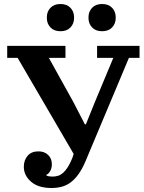

<svg xmlns="http://www.w3.org/2000/svg" viewBox="-20 -927 721 959"><path d="M237 12Q171 12 135 -19.5Q99 -51 99 -94Q99 -127 118 -149Q137 -171 172 -171Q202 -171 220.5 -153Q239 -135 239 -107Q239 -87 231 -73Q223 -59 212 -54V-50Q219 -47 227 -46Q235 -45 242 -45Q257 -45 270 -49Q283 -53 295 -63.5Q307 -74 318.5 -92Q330 -110 341 -137L348 -158L68 -638H16V-698H307V-638H224L345 -420L404 -306H409L453 -415L546 -638H465V-698H677V-638H624L406 -119Q390 -82 372 -57Q354 -32 333.5 -16.5Q313 -1 289 5.5Q265 12 237 12ZM282 -771Q250 -771 232 -790Q214 -809 214 -837V-841Q214 -869 232 -888Q250 -907 282 -907Q314 -907 332 -888Q350 -869 350 -841V-837Q350 -809 332 -790Q314 -771 282 -771ZM490 -771Q458 -771 440 -790Q422 -809 422 -837V-841Q422 -869 440 -888Q458 -907 490 -907Q522 -907 540 -888Q558 -869 558 -841V-837Q558 -809 540 -790Q522 -771 490 -771Z"/></svg>

Font: IBM Plex Serif SemiBold
Style: Regular
Weight: 600
Designer: Mike Abbink, Paul van der Laan, Pieter van Rosmalen
Foundry: Bold Monday
Version: Version 2.5